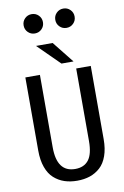

<svg xmlns="http://www.w3.org/2000/svg" viewBox="-115 -1158 799 1233"><g transform="rotate(-10 285.0 -542.0)"><path d="M226.8 -985.8Q208.5 -967.5 182 -967.5Q155.5 -967.5 137.2 -985.8Q119 -1004 119 -1030.5Q119 -1057 137.2 -1075.2Q155.5 -1093.5 182 -1093.5Q208.5 -1093.5 226.8 -1075.2Q245 -1057 245 -1030.5Q245 -1004 226.8 -985.8ZM433.2 -985.8Q415 -967.5 388.5 -967.5Q362 -967.5 343.8 -985.8Q325.5 -1004 325.5 -1030.5Q325.5 -1057 343.8 -1075.2Q362 -1093.5 388.5 -1093.5Q415 -1093.5 433.2 -1075.2Q451.5 -1057 451.5 -1030.5Q451.5 -1004 433.2 -985.8ZM394.5 -747.5H316L174.5 -887.5H283ZM72 -222.5V-700H167V-227.5Q167 -65.5 286 -65.5Q344 -65.5 373.8 -104Q403.5 -142.5 403.5 -227V-700H498.5V-222.5Q498.5 -160 482 -113.8Q465.5 -67.5 435.8 -40.8Q406 -14 368.8 -1.5Q331.5 11 286 11Q240.5 11 203 -1.5Q165.5 -14 135.5 -40.8Q105.5 -67.5 88.8 -113.8Q72 -160 72 -222.5Z"/></g></svg>

Font: League Mono Narrow
Style: Regular
Weight: 400
Width: 3
Designer: Tyler Finck
Foundry: The League of Moveable Type / Tyler Finck
Version: Version 2.210